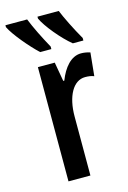

<svg xmlns="http://www.w3.org/2000/svg" viewBox="-153 -823 588 880"><g transform="rotate(-15 141.5 -383.0)"><path d="M218 -766H117V-757C135 -717 196 -643 242 -606H292V-618C263 -668 231 -733 218 -766ZM68 -766H-35V-757C-16 -717 48 -642 87 -606H140V-618C111 -671 86 -721 68 -766ZM266 -552C218 -552 182 -508 160 -451H155L139 -542H59V0H163V-280C163 -375 199 -442 256 -442C272 -442 286 -440 298 -435L309 -545C293 -550 279 -552 266 -552Z"/></g></svg>

Font: Noto Sans Display Condensed Medium
Style: Regular
Weight: 500
Width: 3
Designer: Monotype Design Team
Foundry: Monotype Imaging Inc.
Version: Version 1.900